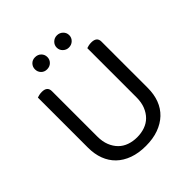

<svg xmlns="http://www.w3.org/2000/svg" viewBox="-213 -919 1074 1074"><g transform="rotate(-45 324.5 -382.0)"><path d="M561 -210Q561 -159 545.5 -118Q530 -77 499.5 -48Q469 -19 425 -3Q381 13 324 13Q267 13 223 -3Q179 -19 149 -48Q119 -77 103.5 -118Q88 -159 88 -210V-606Q93 -608 103.5 -610.5Q114 -613 126 -613Q169 -613 169 -576V-217Q169 -177 181 -147Q193 -117 213.5 -96.5Q234 -76 262.5 -66Q291 -56 324 -56Q357 -56 385.5 -66Q414 -76 434.5 -96.5Q455 -117 467 -147Q479 -177 479 -217V-606Q484 -608 494.5 -610.5Q505 -613 517 -613Q561 -613 561 -576ZM286 -729Q286 -709 272 -695Q258 -681 236 -681Q215 -681 201.5 -695Q188 -709 188 -729Q188 -749 201.5 -763Q215 -777 236 -777Q258 -777 272 -763Q286 -749 286 -729ZM459 -729Q459 -709 444.5 -695Q430 -681 409 -681Q389 -681 374.5 -695Q360 -709 360 -729Q360 -749 374.5 -763Q389 -777 409 -777Q430 -777 444.5 -763Q459 -749 459 -729Z"/></g></svg>

Font: Baloo Chettan 2
Style: Regular
Weight: 400
Designer: Maithili Shingre, Unnati Kotecha and Ek Type
Foundry: Ek Type
Version: Version 1.640;hotconv 1.0.111;makeotfexe 2.5.65597; ttfautoh